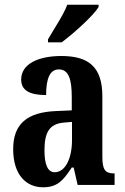

<svg xmlns="http://www.w3.org/2000/svg" viewBox="-20 -786 533 816"><path d="M184 -619V-606H242C296 -646 378 -721 399 -756V-766H266C249 -721 210 -664 184 -619ZM163 10C225 10 249 -20 285 -74H293L310 0H467V-49H464C427 -49 415 -65 415 -120V-377C415 -502 356 -548 241 -548C144 -548 70 -515 70 -448C70 -403 104 -382 176 -382C176 -450 191 -491 230 -491C272 -491 285 -449 285 -373V-317L218 -314C96 -309 36 -260 36 -152C36 -41 93 10 163 10ZM212 -54C182 -54 169 -89 169 -147C169 -222 189 -260 252 -265L286 -268V-191C286 -111 257 -54 212 -54Z"/></svg>

Font: Noto Serif Bengali ExtraCondensed
Style: Bold
Weight: 700
Width: 2
Designer: Juan Bruce, Universal Thirst, Indian Type Foundry and the Monotype Design Team.
Foundry: Monotype Imaging Inc.
Version: Version 2.003